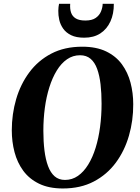

<svg xmlns="http://www.w3.org/2000/svg" viewBox="-20 -1004 752 1034"><path d="M318.5 11Q243 11 190.2 -14.8Q137.5 -40.5 105.2 -84.5Q73 -128.5 58.2 -184.8Q43.5 -241 43.5 -302Q43.5 -389.5 67 -470Q90.5 -550.5 137.8 -614.2Q185 -678 256.2 -715.2Q327.5 -752.5 423 -752.5Q499 -752.5 551.8 -727Q604.5 -701.5 636.5 -657.8Q668.5 -614 683 -558.5Q697.5 -503 697.5 -443Q698 -355 674.5 -273.5Q651 -192 603.8 -128Q556.5 -64 485.2 -26.5Q414 11 318.5 11ZM330 -35Q368.5 -35 399.8 -56.8Q431 -78.5 455 -117.5Q479 -156.5 495 -208.2Q511 -260 519 -320.8Q527 -381.5 527 -446Q527 -502.5 521.5 -550Q516 -597.5 503.2 -632.8Q490.5 -668 468 -687.2Q445.5 -706.5 411 -706.5Q372.5 -706.5 341 -684.8Q309.5 -663 285.8 -624.2Q262 -585.5 245.8 -534Q229.5 -482.5 221.5 -422.8Q213.5 -363 213.5 -299.5Q213.5 -242 219.5 -193.5Q225.5 -145 238.8 -109.5Q252 -74 274.2 -54.5Q296.5 -35 330 -35ZM433.5 -801Q390.5 -801 363 -814.5Q335.5 -828 320.2 -849.8Q305 -871.5 299.2 -896.8Q293.5 -922 294 -946Q294 -957 295.2 -966.2Q296.5 -975.5 298 -983.5H358Q356 -955.5 363 -935.5Q370 -915.5 388.5 -904.5Q407 -893.5 439.5 -893.5Q475.5 -893.5 495.5 -907.5Q515.5 -921.5 524 -942.5Q532.5 -963.5 533 -983.5H593Q593.5 -930 574.8 -888.8Q556 -847.5 520.5 -824.2Q485 -801 433.5 -801Z"/></svg>

Font: Merriweather 72pt ExtraBold
Style: Italic
Weight: 800
Italic angle: -7.8°
Version: Version 2.101